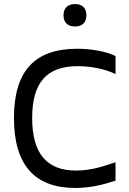

<svg xmlns="http://www.w3.org/2000/svg" viewBox="-20 -920 640 949"><path d="M551 -554V-643C504 -666 432 -679 361 -679C151 -679 49 -568 49 -337C49 -105 151 9 352 9C432 9 494 -9 551 -27V-118C493 -99 433 -77 356 -77C211 -77 139 -161 139 -337C139 -512 211 -593 364 -593C431 -593 502 -578 551 -554ZM294 -843C294 -810 314 -789 351 -789C387 -789 407 -810 407 -843V-845C407 -879 387 -900 351 -900C314 -900 294 -879 294 -845Z"/></svg>

Font: LT Wave Mono
Style: Regular
Weight: 400
Designer: Daniel Lyons
Version: Version 2.5 (Glyphs App)